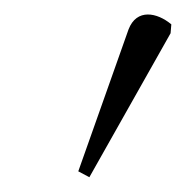

<svg xmlns="http://www.w3.org/2000/svg" viewBox="-20 -742 252 260"><path d="M101 -502 211 -697 212 -709C193 -725 165 -731 154 -702L86 -510Z"/></svg>

Font: Noto Serif Condensed ExtraLight
Style: Italic
Weight: 200
Width: 3
Italic angle: -12°
Designer: Monotype Design Team
Foundry: Monotype Imaging Inc.
Version: Version 2.013